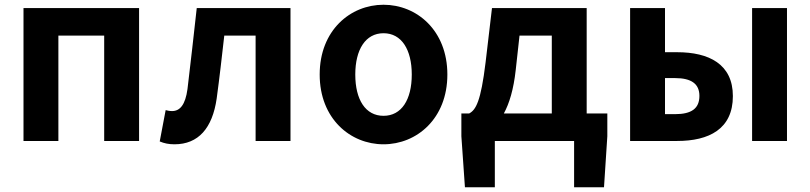

<svg xmlns="http://www.w3.org/2000/svg" viewBox="-20 -594 3415 809"><path d="M79 0H226V-444H419V0H566V-560H79Z M715 14C816 14 875 -54 893 -179C905 -267 915 -356 925 -444H1057V0H1204V-560H809C796 -446 784 -332 770 -219C761 -152 738 -126 705 -126C694 -126 686 -128 678 -130L653 2C672 10 691 14 715 14Z M1596 14C1736 14 1865 -94 1865 -280C1865 -466 1736 -574 1596 -574C1456 -574 1327 -466 1327 -280C1327 -94 1456 14 1596 14ZM1596 -106C1520 -106 1477 -174 1477 -280C1477 -385 1520 -454 1596 -454C1672 -454 1715 -385 1715 -280C1715 -174 1672 -106 1596 -106Z M2065 0H2399V195H2525L2539 -20V-116H2452V-560H2053L2026 -331C2006 -166 1985 -131 1957 -116H1924V-20L1939 195H2065ZM2153 -299 2169 -444H2305V-116H2103C2126 -158 2144 -217 2153 -299Z M2635 0H2833C2967 0 3068 -50 3068 -189C3068 -324 2967 -374 2833 -374H2782V-560H2635ZM3149 0H3296V-560H3149ZM2782 -113V-265H2824C2894 -265 2927 -240 2927 -190C2927 -137 2894 -113 2824 -113Z"/></svg>

Font: DAIFUKU Sans JP
Style: Bold
Weight: 700
Designer: Original font ‘Source Han Sans JP’ : Ryoko NISHIZUKA  (kana, bopomofo & ideographs); Paul D. Hunt (Latin, Greek & Cyrill
Foundry: Daifuku
Version: Version 1.001